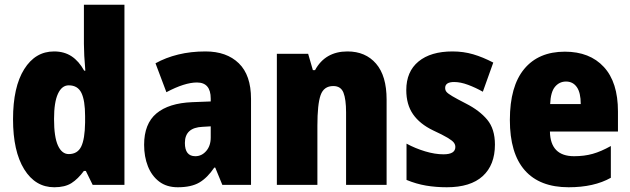

<svg xmlns="http://www.w3.org/2000/svg" viewBox="-20 -873 2659 810"><path d="M209 -83Q129 -83 82 -159Q35 -235 35 -370Q35 -506 82 -581Q129 -656 208 -656Q251 -656 282 -635.5Q313 -615 335 -575H340Q337 -608 335.5 -637.5Q334 -667 334 -688V-853H505V-93H371L342 -152H334Q309 -118 281.5 -100.5Q254 -83 209 -83ZM270 -223Q307 -223 322.5 -254.5Q338 -286 339 -356V-383Q339 -449 323.5 -481Q308 -513 270 -513Q241 -513 224.5 -477.5Q208 -442 208 -371Q208 -295 224.5 -259Q241 -223 270 -223Z M847 -656Q936 -656 987.5 -606Q1039 -556 1039 -456V-93H918L888 -166H884Q855 -123 821 -103Q787 -83 730 -83Q683 -83 651.5 -107Q620 -131 604 -171.5Q588 -212 588 -262Q588 -351 640 -394.5Q692 -438 791 -442L869 -445V-457Q869 -525 811 -525Q759 -525 682 -484L636 -606Q679 -630 732 -643Q785 -656 847 -656ZM835 -338Q760 -335 760 -270Q760 -214 804 -214Q831 -214 850 -236Q869 -258 869 -293V-340Z M1446 -656Q1522 -656 1566.5 -604.5Q1611 -553 1611 -453V-93H1440V-399Q1440 -454 1429 -482Q1418 -510 1386 -510Q1346 -510 1332.5 -471.5Q1319 -433 1319 -343V-93H1148V-646H1280L1300 -577H1309Q1352 -656 1446 -656Z M2068 -263Q2068 -177 2016.5 -130Q1965 -83 1865 -83Q1819 -83 1777.5 -90Q1736 -97 1695 -114V-267Q1732 -247 1773.5 -234.5Q1815 -222 1851 -222Q1901 -222 1901 -253Q1901 -263 1894.5 -271.5Q1888 -280 1868 -292Q1848 -304 1807 -323Q1751 -350 1722.5 -391Q1694 -432 1694 -493Q1694 -571 1745.5 -613.5Q1797 -656 1889 -656Q1935 -656 1976 -644Q2017 -632 2061 -609L2017 -486Q1987 -503 1955 -515Q1923 -527 1896 -527Q1858 -527 1858 -502Q1858 -492 1864 -485Q1870 -478 1888.5 -467Q1907 -456 1946 -436Q2003 -407 2035.5 -368Q2068 -329 2068 -263Z M2363 -655Q2468 -655 2527.5 -590.5Q2587 -526 2587 -403V-318H2300Q2302 -214 2402 -214Q2445 -214 2480.5 -224Q2516 -234 2557 -257V-123Q2486 -83 2379 -83Q2257 -83 2194 -154.5Q2131 -226 2131 -367Q2131 -509 2191.5 -582Q2252 -655 2363 -655ZM2368 -529Q2340 -529 2321.5 -507Q2303 -485 2301 -434H2430Q2430 -482 2413.5 -505.5Q2397 -529 2368 -529Z"/></svg>

Font: Noto Sans Kannada UI Condensed Black
Style: Regular
Weight: 900
Width: 3
Designer: Jelle Bosma - Monotype Design Team
Foundry: Monotype Imaging Inc.
Version: Version 2.005; ttfautohint (v1.8.4.7-5d5b)